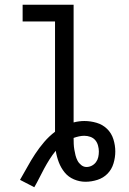

<svg xmlns="http://www.w3.org/2000/svg" viewBox="-20 -755 540 806"><path d="M124 31 64 0Q80 -27 95 -54.5Q110 -82 127.5 -108.5Q145 -135 165.5 -159Q186 -183 211 -202V-665H75V-735H289V-241Q300 -244 311.5 -245.5Q323 -247 334 -247Q360 -247 385.5 -239.5Q411 -232 429.5 -214Q448 -196 456 -170.5Q464 -145 464 -119Q464 -94 456.5 -69Q449 -44 431.5 -26Q414 -8 389 0Q364 8 339 8Q314 8 290.5 -2Q267 -12 251.5 -31Q236 -50 227 -73.5Q218 -97 214 -122Q200 -105 188 -86Q176 -67 165.5 -47.5Q155 -28 145 -8Q135 12 124 31ZM343 -54Q355 -54 365.5 -59.5Q376 -65 383 -74.5Q390 -84 392.5 -95.5Q395 -107 395 -119Q395 -131 391.5 -144Q388 -157 380 -166.5Q372 -176 359.5 -180.5Q347 -185 334 -185Q323 -185 311.5 -182.5Q300 -180 289 -176V-175Q289 -163 289.5 -151Q290 -139 292 -127Q294 -115 297 -103Q300 -91 305.5 -80.5Q311 -70 321 -62Q331 -54 343 -54Z"/></svg>

Font: Moesevka
Style: Regular
Weight: 400
Monospace: yes
Designer: Belleve Invis
Foundry: Belleve Invis
Version: Version 32.5.0; ttfautohint (v1.8.4)